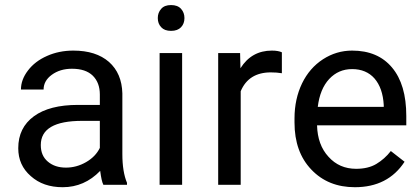

<svg xmlns="http://www.w3.org/2000/svg" viewBox="-20 -741 1686 770"><path d="M394.5 0H489.3V-7.8C477.1 -36.6 470.7 -75.2 470.7 -123.5V-366.7C469.2 -419.9 451.7 -461.9 417 -492.7C382.3 -522.9 335 -538.1 273.9 -538.1C235.4 -538.1 200.2 -530.8 168.5 -516.6C136.2 -502.4 110.8 -482.9 92.3 -458.5C73.2 -433.6 64 -408.2 64 -381.8H154.8C154.8 -404.8 165.5 -424.8 187.5 -440.9C209.5 -457 236.3 -465.3 268.6 -465.3C305.2 -465.3 333 -456.1 352.1 -437.5C371.1 -418.5 380.4 -393.6 380.4 -361.8V-320.3H292.5C216.8 -320.3 157.7 -305.2 116.2 -274.9C74.2 -244.1 53.2 -201.7 53.2 -146.5C53.2 -101.1 69.8 -64 103.5 -34.7C136.7 -4.9 179.2 9.8 231.4 9.8C289.6 9.8 339.8 -12.2 381.8 -55.7C385.3 -28.8 389.2 -10.3 394.5 0ZM244.6 -68.8C214.8 -68.8 190.9 -76.7 171.9 -92.8C152.8 -108.9 143.6 -130.9 143.6 -159.2C143.6 -224.1 198.7 -256.3 309.6 -256.3H380.4V-147.9C369.1 -124.5 350.6 -105.5 325.2 -90.8C299.8 -76.2 272.9 -68.8 244.6 -68.8Z M710.4 0V-528.3H620.1V0ZM612.8 -668.5C612.8 -653.8 617.2 -641.6 626.5 -631.8C635.3 -622.1 648.4 -617.2 666 -617.2C683.6 -617.2 696.8 -622.1 706.1 -631.8C715.3 -641.6 719.7 -653.8 719.7 -668.5C719.7 -683.1 715.3 -695.3 706.1 -705.6C696.8 -715.8 683.6 -720.7 666 -720.7C648.4 -720.7 635.3 -715.8 626.5 -705.6C617.2 -695.3 612.8 -683.1 612.8 -668.5Z M1110.4 -447.3V-531.2C1101.1 -535.6 1087.9 -538.1 1070.3 -538.1C1016.1 -538.1 974.1 -514.6 944.3 -467.3L942.9 -528.3H855V0H945.3V-375C966.3 -425.3 1006.8 -450.7 1065.9 -450.7C1082 -450.7 1096.7 -449.7 1110.4 -447.3Z M1403.3 9.8C1491.7 9.8 1558.1 -24.4 1602.5 -92.3L1547.4 -135.3C1530.8 -113.8 1511.2 -96.7 1489.3 -83.5C1467.3 -70.3 1439.9 -64 1408.2 -64C1363.3 -64 1326.2 -80.1 1297.4 -112.3C1268.1 -144 1252.9 -186 1251.5 -238.3H1609.4V-275.9C1609.4 -360.4 1590.3 -424.8 1552.2 -470.2C1514.2 -515.6 1460.9 -538.1 1392.1 -538.1C1350.1 -538.1 1311 -526.4 1275.4 -503.4C1239.3 -480 1211.4 -447.8 1191.4 -406.7C1171.4 -365.2 1161.1 -318.4 1161.1 -266.1V-249.5C1161.1 -170.9 1183.6 -107.9 1228.5 -61C1273.4 -13.7 1331.5 9.8 1403.3 9.8ZM1392.1 -463.9C1429.7 -463.9 1460 -451.2 1481.9 -426.3C1503.9 -400.9 1516.6 -365.2 1519 -319.3V-312.5H1254.4C1260.3 -360.4 1275.4 -397.5 1300.3 -424.3C1325.2 -450.7 1355.5 -463.9 1392.1 -463.9Z"/></svg>

Font: Vazir
Style: Regular
Weight: 400
Designer: Saber Rastikerdar
Foundry: Saber Rastikerdar
Version: Version 27.002;January 24, 2021;FontCreator 13.0.0.2683 64-b